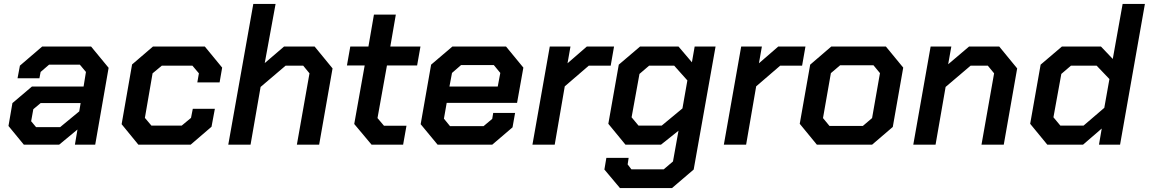

<svg xmlns="http://www.w3.org/2000/svg" viewBox="-20 -734 5828 974"><path d="M23 -95 43 -211 142 -295H404L416 -369L385 -406H229L186 -369L180 -337H69L81 -401L194 -498H442L531 -390L463 0H360L373 -77L280 0H101ZM285 -89 382 -169 389 -211H186L149 -180L138 -119L163 -89Z M597 -104 650 -407 756 -498H1019L1107 -391L1094 -316H981L989 -362L956 -401H801L754 -362L715 -136L748 -97H902L949 -136L958 -182H1070L1053 -91L947 0H682Z M1265 -714H1378L1323 -414L1421 -498H1576L1667 -387L1599 0H1486L1550 -362L1518 -401H1429L1302 -293L1251 0H1138Z M1777 -105 1830 -402H1740L1757 -498H1849L1877 -660H1988L1960 -498H2113L2096 -402H1943L1895 -135L1928 -96H2042L2025 0H1865Z M2114 -104 2167 -406 2275 -498H2547L2635 -391L2603 -212H2246L2232 -132L2263 -94H2433L2477 -131L2482 -161H2593L2580 -88L2477 0H2200ZM2505 -295 2518 -364 2485 -404H2319L2273 -364L2260 -295Z M2769 -498H2874L2859 -413L2957 -498H3095L3078 -401H2967L2845 -296L2794 0H2681Z M3610 -498 3499 126 3389 220H3125L3046 126L3056 67H3169L3164 100L3183 125H3347L3394 85L3422 -71L3333 0H3153L3066 -106L3119 -406L3227 -498H3422L3490 -418L3504 -498ZM3467 -326 3400 -401H3273L3224 -359L3184 -139L3219 -97H3337L3442 -184Z M3740 -498H3845L3830 -413L3928 -498H4066L4049 -401H3938L3816 -296L3765 0H3652Z M4037 -106 4090 -406 4197 -498H4474L4562 -391L4509 -90L4404 0H4124ZM4357 -95 4404 -135 4444 -363 4411 -403H4242L4195 -363L4155 -135L4188 -95Z M4701 -498H4806L4790 -408L4896 -498H5049L5140 -387L5072 0H4959L5023 -362L4991 -401H4904L4777 -293L4726 0H4613Z M5206 -106 5259 -406 5367 -498H5565L5625 -435L5675 -714H5788L5662 0H5555L5569 -82L5474 0H5293ZM5477 -97 5582 -187 5608 -333 5543 -401H5413L5364 -359L5324 -139L5359 -97Z"/></svg>

Font: Chakra Petch SemiBold
Style: Italic
Weight: 600
Italic angle: -10°
Designer: Katatrad Aksorn Co.,Ltd.
Foundry: Cadson Demak Co.,Ltd.
Version: Version 1.000; ttfautohint (v1.6)